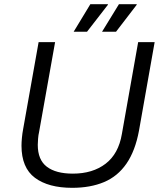

<svg xmlns="http://www.w3.org/2000/svg" viewBox="-20 -888 775 920"><path d="M326 12Q212 12 147.5 -36Q83 -84 83 -190Q83 -206 85 -227.5Q87 -249 91 -270L165 -686H244L167 -254Q164 -242 162.5 -224Q161 -206 161 -194Q161 -122 204.5 -89Q248 -56 329 -56Q424 -56 486 -103.5Q548 -151 564 -246L642 -686H721L646 -262Q628 -165 586 -104Q544 -43 478.5 -15.5Q413 12 326 12ZM469 -736 550 -868H635V-865L536 -736ZM333 -736 413 -868H497V-865L397 -736Z"/></svg>

Font: Archivo SemiBold Light
Style: Italic
Weight: 300
Italic angle: -10°
Version: Version 2.001